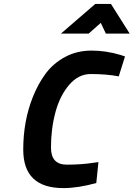

<svg xmlns="http://www.w3.org/2000/svg" viewBox="-20 -951 684 983"><path d="M304 12Q99 12 99 -185Q99 -331 148 -454Q175 -522 214 -574.5Q253 -627 313.5 -659.5Q374 -692 449 -692Q522 -692 596 -670L620 -662L588 -560Q526 -572 444 -572Q382 -572 334.5 -517Q287 -462 264 -377Q241 -292 241 -195Q241 -108 322 -108Q399 -108 461 -118L484 -121L473 -14Q380 12 304 12ZM292 -779 468 -931H548L644 -779H522L496 -834L434 -779Z"/></svg>

Font: Titillium Web
Style: Bold Italic
Weight: 700
Italic angle: -13°
Version: Version 1.002;PS 57.000;hotconv 1.0.70;makeotf.lib2.5.55311